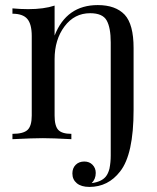

<svg xmlns="http://www.w3.org/2000/svg" viewBox="-20 -548 619 756"><path d="M365 -528Q435 -528 471 -490Q506 -452 506 -359V-115Q506 60 453 127Q406 188 332 188Q300 188 282.5 173.5Q265 159 265 135Q265 114 278 101Q291 88 312 88Q332 88 344.5 101Q357 114 357 133Q357 157 341 173Q379 168 396 148Q406 136 411 116Q416 91 416 65V-381Q416 -439 400 -467.5Q384 -496 335 -496Q273 -496 234 -444Q195 -392 195 -315V-93Q195 -52 209.5 -36.5Q224 -21 261 -21V0Q186 -4 149 -4Q110 -4 29 0V-21Q72 -21 88.5 -36.5Q105 -52 105 -93V-406Q105 -453 87.5 -473.5Q70 -494 29 -494V-515Q61 -512 91 -512Q153 -512 195 -526V-408Q242 -528 365 -528Z"/></svg>

Font: Playfair Display
Style: Regular
Weight: 400
Designer: Claus Eggers S?rensen
Foundry: Claus Eggers S?rensen
Version: Version 1.003